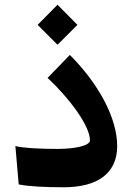

<svg xmlns="http://www.w3.org/2000/svg" viewBox="-20 -783 564 811"><path d="M250 8C385 8 475 -46 475 -166C475 -284 397 -429 275 -551L181 -454C275 -366 360 -251 360 -190C360 -167 294 -154 223 -154C143 -154 76 -158 45 -166L59 -4C104 5 175 8 250 8ZM139 -678 223 -594 307 -678 223 -763Z"/></svg>

Font: Wafeq
Style: Bold
Weight: 700
Designer: Rasmus Andersson & Azza Alameddine
Foundry: Google & TypeTogether
Version: Version 3.000;FEAKit 1.0